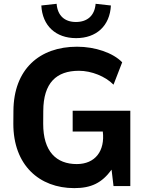

<svg xmlns="http://www.w3.org/2000/svg" viewBox="-20 -974 779 1005"><path d="M574.2 0H662.1V-394.5H360.4V-285.6H518.1C530.3 -183.6 478 -115.2 381.8 -115.2C275.4 -115.2 205.6 -180.2 206.1 -327.1L206.5 -393.1C207 -540.5 275.4 -603.5 393.1 -603.5C459 -603.5 531.7 -574.2 574.2 -530.8L619.6 -647.9C571.8 -697.3 479 -729.5 383.3 -729.5C186.5 -729.5 51.3 -611.3 50.3 -393.1L49.8 -327.1C49.3 -109.4 186 10.7 368.7 10.7C457 10.7 513.2 -16.1 564 -85.9ZM378.4 -774.4C484.9 -774.4 555.2 -838.9 560.5 -945.3L480.5 -954.1C475.6 -893.1 438 -858.9 377.4 -858.9C317.4 -858.9 281.2 -893.1 276.4 -954.1L196.3 -945.3C201.7 -838.9 272 -774.4 378.4 -774.4Z"/></svg>

Font: Winston
Style: Bold
Weight: 700
Designer: Vernon Adams, Kim Jin-seong, David Berlow, Cristiano Sobral
Foundry: The Winston Project Authors
Version: Version 3.004